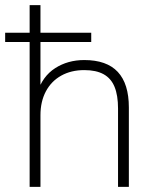

<svg xmlns="http://www.w3.org/2000/svg" viewBox="-30 -725 603 745"><path d="M85 0V-562H-10V-598H85V-705H127V-598H324V-562H127V-366H115Q135 -429 184 -460.5Q233 -492 297 -492Q384 -492 427 -446Q470 -400 470 -308V0H428V-304Q428 -355 414.5 -388Q401 -421 372 -437Q343 -453 297 -453Q246 -453 207.5 -431.5Q169 -410 148 -370.5Q127 -331 127 -278V0Z"/></svg>

Font: Nunito Sans 12pt ExtraLight
Style: Regular
Weight: 200
Version: Version 3.101;gftools[0.9.27]